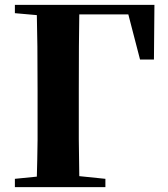

<svg xmlns="http://www.w3.org/2000/svg" viewBox="-20 -767 689 787"><path d="M611 -523H554L506 -708H305Q303 -605 303 -395V-196Q304 -113 305 -45L412 -34V0H41V-34L131 -43Q133 -109 134 -193V-395Q134 -602 131 -705L41 -713V-747H613Z"/></svg>

Font: Source Han Serif SC Heavy
Style: Regular
Weight: 900
Designer: Ryoko NISHIZUKA  (kana & ideographs); Frank Grießhammer (Latin, Greek & Cyrillic); Wenlong ZHANG  (bopomofo); Sandoll Co
Foundry: Adobe Systems Incorporated
Version: Version 1.001 October 20, 2017